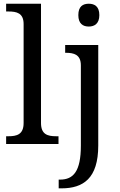

<svg xmlns="http://www.w3.org/2000/svg" viewBox="-20 -780 650 1040"><path d="M25.9 -42H13.2V0H296.9V-42H284.2C237.8 -42 202.1 -51.8 202.1 -113.8V-759.8H13.2V-717.8H25.9C69.3 -717.8 107.9 -710 107.9 -649.9V-113.8C107.9 -51.3 70.8 -42 25.9 -42ZM297.9 240.2H314C372.1 240.2 421.4 226.6 456.5 191.4C491.7 155.8 512.2 97.7 512.2 7.8V-536.1H333V-494.1H335.9C380.4 -494.1 418 -484.4 418 -425.8V8.8C418 148.9 377 192.9 305.2 192.9H297.9ZM404.3 -698.2C404.3 -651.9 429.2 -636.2 460.9 -636.2C491.7 -636.2 518.1 -651.9 518.1 -698.2C518.1 -745.6 491.7 -759.8 460.9 -759.8C429.2 -759.8 404.3 -745.6 404.3 -698.2Z"/></svg>

Font: The Erased English
Style: Regular
Weight: 400
Designer: Monotype Design team + ligartures altered by 180 Amsterdam
Foundry: Monotype Imaging Inc.
Version: Version 1.030;Glyphs 3.1.2 (3151)